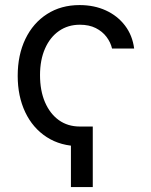

<svg xmlns="http://www.w3.org/2000/svg" viewBox="-20 -573 605 768"><path d="M351.1 -66.9V175.3H263.7V-66.9ZM299.3 11.7Q222.7 11.7 166.7 -24.7Q110.8 -61 80.8 -124.5Q50.8 -188 50.8 -269.5Q50.8 -353 81.5 -417Q112.3 -481 168.2 -516.8Q224.1 -552.7 298.3 -552.7Q356.9 -552.7 403.6 -531.2Q450.2 -509.8 480 -470.7Q509.8 -431.6 516.6 -378.9H428.2Q422.4 -403.8 406 -425.5Q389.6 -447.3 363 -460.7Q336.4 -474.1 299.3 -474.1Q252 -474.1 216.1 -449.2Q180.2 -424.3 160.2 -378.9Q140.1 -333.5 140.1 -272.5Q140.1 -210.4 159.9 -164.3Q179.7 -118.2 215.3 -92.5Q251 -66.9 299.3 -66.9Z"/></svg>

Font: Inter Variable LoSnoCo
Style: Regular
Weight: 400
Designer: Rasmus Andersson
Foundry: rsms
Version: Version 4.000;git-a52131595; featfreeze: case,dlig,ss01,ss02